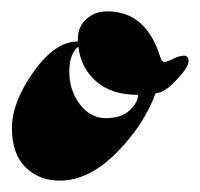

<svg xmlns="http://www.w3.org/2000/svg" viewBox="-20 -272 352 338"><path d="M223 -105Q176 -105 149 -129Q122 -153 118 -190Q102 -178 102 -145.5Q102 -113 120.5 -88.5Q139 -64 166.5 -64Q194 -64 208.5 -78Q223 -92 223 -105ZM262 -172Q265 -163 269.5 -163Q274 -163 285 -168.5Q296 -174 304 -174Q312 -174 312 -164Q312 -154 290.5 -131Q269 -108 254 -108Q233 -51 184.5 -2.5Q136 46 85 46Q49 46 25 22.5Q1 -1 1 -46.5Q1 -92 39 -145.5Q77 -199 117 -199V-203Q117 -225 132 -238.5Q147 -252 169 -252Q237 -252 262 -172Z"/></svg>

Font: Dr Sugiyama
Style: Regular
Weight: 400
Designer: Alejandro Paul
Foundry: Alejandro Paul
Version: Version 1.000